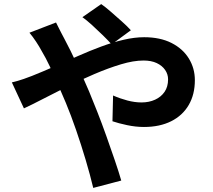

<svg xmlns="http://www.w3.org/2000/svg" viewBox="-20 -853 1040 939"><path d="M526 -636Q509 -655 483 -680.5Q457 -706 430 -730.5Q403 -755 383 -769L475 -833Q494 -820 521 -796.5Q548 -773 575.5 -748.5Q603 -724 620 -705ZM254 -743Q259 -734 266 -719Q273 -704 281 -689.5Q289 -675 294 -665Q325 -607 357 -537.5Q389 -468 416 -405Q433 -364 455.5 -307Q478 -250 500 -188Q522 -126 541.5 -69Q561 -12 573 30L436 66Q421 3 399 -71Q377 -145 352 -217.5Q327 -290 302 -350Q282 -397 262.5 -442Q243 -487 223.5 -528.5Q204 -570 183 -605Q173 -624 156.5 -649Q140 -674 124 -693ZM38 -450Q68 -457 96.5 -467Q125 -477 137 -482Q192 -504 248.5 -529Q305 -554 362.5 -579.5Q420 -605 475.5 -625.5Q531 -646 584.5 -658.5Q638 -671 685 -671Q763 -671 818.5 -643Q874 -615 903.5 -567Q933 -519 933 -461Q933 -391 903 -339.5Q873 -288 817 -260Q761 -232 684 -232Q644 -232 601.5 -241Q559 -250 530 -260L533 -386Q567 -371 603 -361.5Q639 -352 672 -352Q709 -352 738.5 -365.5Q768 -379 785 -404Q802 -429 802 -465Q802 -490 787.5 -511Q773 -532 746.5 -544.5Q720 -557 682 -557Q633 -557 571.5 -538.5Q510 -520 442 -491Q374 -462 309 -429.5Q244 -397 189 -368.5Q134 -340 97 -323Z"/></svg>

Font: Farlight84_Sys_V01
Style: Bold
Weight: 700
Designer: Monotype Design Team, Nadine Chahine and Nizar Qandah
Foundry: Monotype Imaging Inc.
Version: Version 2.004;October 31, 2024;FontCreator 14.0.0.2814 64-bi